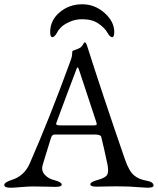

<svg xmlns="http://www.w3.org/2000/svg" viewBox="-22 -874 739 899"><path d="M245 -721Q233 -700 223 -700Q213 -700 213 -724Q213 -779 257.5 -816.5Q302 -854 363 -854Q422 -854 467.5 -813.5Q513 -773 513 -724Q513 -700 503 -700Q493 -700 481 -721Q468 -744 438.5 -764Q409 -784 363 -784Q331 -784 304.5 -772Q278 -760 265 -747.5Q252 -735 245 -721ZM178 -102Q170 -76 187 -56.5Q204 -37 234 -30Q267 -21 267 -10Q267 1 238 1Q233 1 194.5 0Q156 -1 132 -1Q111 -1 76.5 2Q42 5 27 5Q-2 5 -2 -8Q-2 -20 31 -31Q91 -49 117 -108Q213 -328 304 -578Q305 -581 307 -586.5Q309 -592 311 -597.5Q313 -603 314 -608Q315 -612 315.5 -619Q316 -626 316.5 -631Q317 -636 318 -636Q345 -645 354 -651Q360 -655 364 -661.5Q368 -668 370.5 -672Q373 -676 375 -676Q380 -676 385 -662Q459 -429 563 -128Q582 -73 605 -53.5Q628 -34 664 -28Q697 -22 697 -5Q697 5 668 5Q657 5 619.5 2Q582 -1 559 -1Q529 -2 482 -1Q435 0 430 0Q401 0 401 -11Q401 -22 434 -31Q472 -41 480 -56Q488 -71 481 -105Q464 -186 452 -233Q449 -244 424 -244H233Q221 -244 216 -226Q211 -208 203 -184Q195 -160 189.5 -140.5Q184 -121 178 -102ZM333 -542Q322 -513 290 -428.5Q258 -344 243 -302Q239 -292 243.5 -289.5Q248 -287 262 -287H417Q428 -287 430 -289.5Q432 -292 429 -302Q382 -443 350 -541Q346 -554 343.5 -557Q341 -560 339 -557Q337 -554 333 -542Z"/></svg>

Font: EB Garamond
Style: SC
Weight: 400
Version: Version 000.010